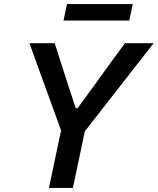

<svg xmlns="http://www.w3.org/2000/svg" viewBox="-20 -926 777 946"><path d="M221 0Q233.5 -58.5 245 -113Q256.5 -167.5 270.5 -234.5L281 -283L188 -539Q172.5 -582.5 158 -621.8Q143.5 -661 125 -713H249.5Q264 -667.5 274.8 -634.5Q285.5 -601.5 294.8 -572.2Q304 -543 315.5 -507.5L353 -393H362.5L443.5 -504Q470 -541 492.2 -571.5Q514.5 -602 538.5 -635.2Q562.5 -668.5 595.5 -713H737Q702.5 -669.5 668.2 -625.2Q634 -581 601 -539L398 -279L388.5 -234.5Q374.5 -167.5 363 -113Q351.5 -58.5 339 0ZM293 -825 310 -906H634L617 -825Z"/></svg>

Font: Commissioner Medium
Style: Italic
Weight: 500
Italic angle: -12°
Designer: Kostas Bartsokas
Foundry: Kostas Bartsokas
Version: Version 1.000; ttfautohint (v1.8.3)